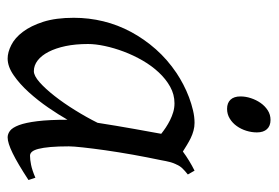

<svg xmlns="http://www.w3.org/2000/svg" viewBox="-130 -560 711 490"><g transform="rotate(90 225.0 -315.5)"><path d="M293.9 -209.5Q297.4 -231.9 301.5 -256.6Q305.7 -281.2 309.6 -303.5Q313.5 -325.7 316.9 -343.8Q320.3 -361.8 321.8 -371.1V-372.1Q314.5 -377.9 305.7 -383.8Q296.9 -389.6 287.1 -394.5Q277.3 -399.4 266.6 -402.6Q255.9 -405.8 244.1 -405.8Q221.7 -405.8 201.9 -394.8Q182.1 -383.8 165.3 -365.7Q148.4 -347.7 135 -324.5Q121.6 -301.3 112.3 -276.6Q103 -252 97.9 -228Q92.8 -204.1 92.8 -185.1Q92.8 -153.3 98.1 -127.9Q103.5 -102.5 112.8 -84.5Q122.1 -66.4 134.8 -56.6Q147.5 -46.9 162.1 -46.9Q173.8 -46.9 190.4 -61.5Q207 -76.2 225.3 -99.6Q243.7 -123 261.7 -152.1Q279.8 -181.2 293.9 -209.5ZM400.9 -411.1 399.9 -410.2Q396.5 -403.3 394 -394Q391.6 -384.8 389.2 -371.1Q381.8 -335.9 375.2 -299.1Q368.7 -262.2 364 -229.5Q359.4 -196.8 356.7 -171.9Q354 -147 354 -136.2Q354 -108.4 355.7 -89.4Q357.4 -70.3 360.4 -58.8Q363.3 -47.4 367.7 -42.2Q372.1 -37.1 377.9 -37.1Q387.7 -37.1 401.1 -39.8Q414.6 -42.5 434.1 -50.8L439.9 -33.2Q397.5 -5.4 371.3 7.3Q345.2 20 331.1 20Q322.3 20 314.2 13.9Q306.2 7.8 299.8 -9Q293.5 -25.9 289.8 -55.7Q286.1 -85.4 286.1 -132.8Q273.4 -110.4 255.1 -83.7Q236.8 -57.1 215.8 -33.9Q194.8 -10.7 172.6 4.6Q150.4 20 129.9 20Q113.8 20 95.5 10.7Q77.1 1.5 61.8 -18.8Q46.4 -39.1 36.1 -71Q25.9 -103 25.9 -148.9Q25.9 -187.5 34.9 -224.4Q43.9 -261.2 62 -294.9Q80.1 -328.6 106.2 -358.2Q132.3 -387.7 167 -411.1Q180.2 -419.9 196 -428.2Q211.9 -436.5 228.8 -442.9Q245.6 -449.2 262.2 -453.1Q278.8 -457 293.9 -457Q304.2 -457 314 -454.3Q323.7 -451.7 332.8 -447.3Q341.8 -442.9 350.6 -437.5Q359.4 -432.1 367.2 -427.2Q378.4 -435.5 390.9 -443.1Q403.3 -450.7 416 -457L425.8 -439.9Q416 -432.1 410.2 -426Q404.3 -419.9 400.4 -411.1ZM318.4 -616.2Q318.4 -602.5 314.2 -589.1Q310.1 -575.7 302.2 -564.7Q294.4 -553.7 283.2 -546.9Q272 -540 258.3 -540Q243.2 -540 234.9 -548.8Q226.6 -557.6 226.6 -574.2Q226.6 -587.4 231 -600.8Q235.4 -614.3 243.2 -625.5Q251 -636.7 262 -643.8Q272.9 -650.9 286.6 -650.9Q301.8 -650.9 310.1 -641.8Q318.4 -632.8 318.4 -616.2Z"/></g></svg>

Font: Akkhara
Style: Italic
Weight: 400
Italic angle: -7°
Designer: J. Victor Gaultney
Version: Version 1.00 June 13, 2006, initial release